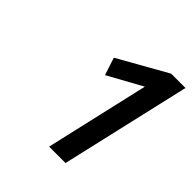

<svg xmlns="http://www.w3.org/2000/svg" viewBox="-180 -790 919 919"><g transform="rotate(45 280.0 -330.0)"><path d="M413 -527 239 -431 210 -520 458 -660H555L403 0H292Z"/></g></svg>

Font: Cairo SemiBold
Style: Italic
Weight: 600
Italic angle: -13°
Designer: Mohamed Gaber, Accademia di Belle Arti di Urbino and others
Foundry: Kief Type Foundry, Accademia di Belle Arti di Urbino and others
Version: Version 3.011